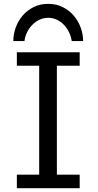

<svg xmlns="http://www.w3.org/2000/svg" viewBox="-20 -987 516 1007"><path d="M397.9 -712.9V-642.1H278.3V-70.8H397.9V0H68.4V-70.8H185.5V-642.1H68.4V-712.9ZM356.4 -771.5Q352.5 -796.4 341.8 -818.4Q331.1 -840.3 314.9 -857.2Q298.8 -874 277.8 -883.8Q256.8 -893.6 232.9 -893.6Q209 -893.6 187.7 -883.8Q166.5 -874 149.9 -857.2Q133.3 -840.3 122.3 -818.4Q111.3 -796.4 108.4 -771.5H49.8Q49.8 -807.1 62.3 -842Q74.7 -877 98.4 -904.8Q122.1 -932.6 156 -949.7Q189.9 -966.8 232.9 -966.8Q275.4 -966.8 309.3 -949.7Q343.3 -932.6 366.9 -904.8Q390.6 -877 403.3 -842Q416 -807.1 416 -771.5Z"/></svg>

Font: Andika Viet
Style: Regular
Weight: 400
Designer: Victor Gaultney, Annie Olsen, Julie Remington, Don Collingsworth, Eric Hays, Becca Hirsbrunner
Foundry: SIL International
Version: Version 5.000